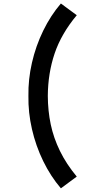

<svg xmlns="http://www.w3.org/2000/svg" viewBox="-20 -870 493 1081"><path d="M322.8 190.3Q265.1 122.9 223.3 37.2Q181.5 -48.6 159.9 -143Q138.3 -237.3 140 -330Q138.3 -422.7 159.9 -517Q181.5 -611.4 223.3 -697.2Q265.1 -782.9 322.8 -850.3L412.2 -784.3Q325.2 -680.2 287.6 -569Q250 -457.8 249.2 -330Q249.6 -246.2 265.6 -169.8Q281.6 -93.5 317.6 -19.8Q353.7 53.9 412.2 124.2Z"/></svg>

Font: Hauora
Style: Regular
Weight: 400
Designer: Wayne Shih
Foundry: WCYS
Version: Version 1.001